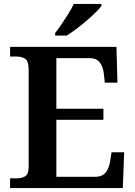

<svg xmlns="http://www.w3.org/2000/svg" viewBox="-20 -951 683 971"><path d="M31 0V-49H64Q89 -49 107 -59.5Q125 -70 125 -112V-597Q125 -642 107.5 -653.5Q90 -665 64 -665H31V-714H569L574 -533H510L505 -579Q501 -614 484.5 -635.5Q468 -657 433 -657H265V-401H503V-345H265V-57H462Q498 -57 515 -79.5Q532 -102 537 -135L544 -181H608L601 0ZM259 -784Q274 -803 291.5 -829Q309 -855 326 -882Q343 -909 353 -931H493V-921Q484 -908 463.5 -888Q443 -868 417.5 -846Q392 -824 366 -804.5Q340 -785 317 -771H259Z"/></svg>

Font: Noto Naskh Arabic SemiBold
Style: Regular
Weight: 600
Designer: Monotype Design Team, David Williams, Mohamad Dakak and Nizar Qandah
Foundry: Monotype Imaging Inc.
Version: Version 2.016